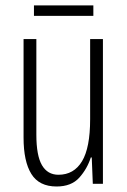

<svg xmlns="http://www.w3.org/2000/svg" viewBox="-20 -674 466 704"><path d="M357.4 -530.8V0H320.3L316.4 -96.7H313Q299.8 -55.2 270.8 -22.7Q241.7 9.8 187.5 9.8Q123.5 9.8 95 -36.1Q66.4 -82 66.4 -169.4V-530.8H113.3V-180.2Q113.3 -103.5 133.8 -68.4Q154.3 -33.2 194.3 -33.2Q251 -33.2 280.8 -82.8Q310.5 -132.3 310.5 -236.8V-530.8ZM322.3 -654.3V-615.7H104.5V-654.3Z"/></svg>

Font: Open Sans Condensed Light
Style: Regular
Weight: 300
Width: 3
Designer: Monotype Design Team
Foundry: Monotype Imaging Inc.
Version: Version 3.003; ttfautohint (v1.8.4)